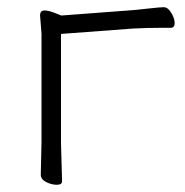

<svg xmlns="http://www.w3.org/2000/svg" viewBox="-20 -503 512 532"><path d="M93 -19 95 -108V-410L91 -460Q91 -474 103 -474Q115 -474 132 -467L150 -460L349 -475Q372 -477 397.5 -480Q423 -483 434 -483Q445 -483 454.5 -467.5Q464 -452 464 -439Q464 -426 453 -426H430Q388 -426 350 -424L149 -409V-107L152 -1Q152 9 137.5 9Q123 9 108 1.5Q93 -6 93 -19Z"/></svg>

Font: LXGW WenKai Lite Light
Style: Regular
Weight: 300
Designer: LXGW / Fontworks Inc.
Foundry: LXGW / Fontworks Inc.
Version: Version 1.511; March 25, 2025